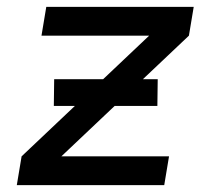

<svg xmlns="http://www.w3.org/2000/svg" viewBox="-20 -540 640 560"><path d="M29 0 43 -84 415 -436H101L115 -520H545L531 -436L159 -84H473L459 0ZM439 -231H137L138 -309H440Z"/></svg>

Font: Iosevka Custom Medium Oblique
Style: Regular
Weight: 500
Italic angle: -9°
Designer: Belleve Invis
Foundry: Belleve Invis
Version: Version 27.0.1